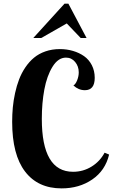

<svg xmlns="http://www.w3.org/2000/svg" viewBox="-20 -1020 620 1056"><path d="M555.2 -180.2 580.1 -169.9Q559.1 -82 487.5 -33Q416 16.1 318.8 16.1Q188.5 16.1 117.7 -76.7Q46.9 -169.4 46.9 -350.1Q46.9 -390.6 50.5 -429.4Q54.2 -468.3 63 -508.5Q71.8 -548.8 85.2 -583.7Q98.6 -618.7 119.6 -649.7Q140.6 -680.7 167 -702.6Q193.4 -724.6 229.7 -737.3Q266.1 -750 309.1 -750Q347.2 -750 381.3 -740Q415.5 -730 442.4 -711.2Q469.2 -692.4 485.1 -661.4Q501 -630.4 501 -591.8Q501 -523.9 446.8 -523.9Q412.1 -523.9 383.8 -549.8Q396 -557.1 404.5 -578.9Q413.1 -600.6 413.1 -622.1Q413.1 -655.3 393.3 -679.2Q373.5 -703.1 342.8 -703.1Q299.8 -703.1 268.8 -652.8Q237.8 -602.5 223.9 -527.8Q210 -453.1 210 -366.2Q210 -75.2 381.8 -75.2Q437.5 -75.2 483.6 -103.8Q529.8 -132.3 555.2 -180.2ZM456.1 -811H423.8L347.2 -891.1L207 -811H163.1L335 -1000H356Z"/></svg>

Font: Lobster Two
Style: Bold
Weight: 700
Designer: Pablo Impallari
Foundry: Pablo Impallari. www.impallari.com
Version: Version 1.006